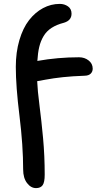

<svg xmlns="http://www.w3.org/2000/svg" viewBox="-20 -780 518 996"><path d="M167 195.8Q140.1 195.8 120.1 169.4Q100.1 143.1 100.1 99.1Q100.1 -24.9 81.1 -178.5Q62 -332 62 -433.1Q62 -509.3 80.6 -572Q99.1 -634.8 130.6 -675.3Q162.1 -715.8 203.1 -737.8Q244.1 -759.8 290 -759.8Q314.5 -759.8 332.8 -746.8Q351.1 -733.9 351.1 -709Q351.1 -673.8 312 -662.1Q273.9 -652.3 247.8 -635.5Q221.7 -618.7 206.3 -593Q190.9 -567.4 183.6 -536.6Q176.3 -505.9 173.8 -463.9Q279.8 -482.9 390.1 -482.9Q418.9 -482.9 439.9 -466.3Q460.9 -449.7 460.9 -423.8Q460.9 -408.2 450.4 -397.9Q439.9 -387.7 419.9 -387.2Q353.5 -384.8 305.7 -379.6Q257.8 -374.5 216.1 -366.7Q174.3 -358.9 172.9 -358.9Q174.8 -311 184.8 -233.4Q194.8 -155.8 203.4 -63.7Q211.9 28.3 211.9 126Q211.9 165.5 201.2 180.7Q190.4 195.8 167 195.8Z"/></svg>

Font: Shantell Sans Irregular
Style: Regular
Weight: 500
Designer: Stephen Nixon, Anya Danilova, Shantell Martin
Foundry: Arrow Type
Version: Version 1.006;[9816181b4]